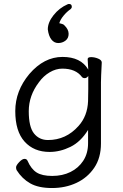

<svg xmlns="http://www.w3.org/2000/svg" viewBox="-20 -773 620 968"><path d="M425 -390Q417 -379 407.5 -379Q398 -379 393 -385Q362 -427 294 -427Q262 -427 230.5 -408.5Q199 -390 176 -358Q125 -291 125 -212Q125 -133 151.5 -100Q178 -67 222 -67Q313 -67 376 -138Q421 -188 424 -263Q425 -290 425 -324ZM493 -457Q489 -381 489 -358V-50Q489 23 455 73Q421 123 365.5 149Q310 175 242 175Q174 175 132.5 151.5Q91 128 64 85Q61 80 61 70.5Q61 61 76.5 44.5Q92 28 103.5 28Q115 28 119 38Q137 79 164.5 96.5Q192 114 243.5 114Q295 114 335.5 94Q376 74 400 37Q424 0 424 -51V-118Q387 -58 335 -32.5Q283 -7 230 -7Q151 -7 104 -59Q57 -111 57 -213Q57 -315 128 -400Q202 -486 295 -486Q388 -486 425 -422L422 -475Q422 -485 439.5 -485Q457 -485 475 -477.5Q493 -470 493 -458ZM328 -753Q342 -753 342 -739Q342 -732 336 -727Q317 -714 300.5 -694Q284 -674 279 -656Q281 -655 290.5 -653Q300 -651 304 -646Q326 -625 326 -602.5Q326 -580 310 -568Q294 -556 273.5 -556Q253 -556 239 -574Q225 -592 221 -625Q221 -660 250 -696.5Q279 -733 320 -751Q324 -753 328 -753Z"/></svg>

Font: LXGW WenKai Lite
Style: Regular
Weight: 400
Designer: LXGW / Fontworks Inc.
Foundry: LXGW / Fontworks Inc.
Version: Version 1.511; March 25, 2025